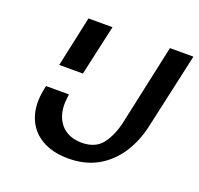

<svg xmlns="http://www.w3.org/2000/svg" viewBox="-118 -788 963 930"><g transform="rotate(20 363.0 -322.5)"><path d="M324 13Q242 13 185.5 -20.5Q129 -54 106 -116Q83 -178 100 -261L104 -280H222L220 -261Q214 -217 222.5 -183.5Q231 -150 250 -127Q269 -104 297 -92.5Q325 -81 359 -81Q430 -81 465 -127Q500 -173 516 -246L605 -658H726L640 -270Q622 -187 580 -123Q538 -59 474 -23Q410 13 324 13ZM129 -398 185 -658H309L251 -398Z"/></g></svg>

Font: Ysabeau
Style: Bold Italic
Weight: 700
Italic angle: -12°
Designer: Christian Thalmann (Catharsis Fonts)
Version: Version 2.002